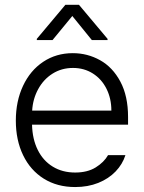

<svg xmlns="http://www.w3.org/2000/svg" viewBox="-20 -756 589 787"><path d="M44.9 -261.7Q44.9 -341.3 74.5 -404.3Q104 -467.3 157.2 -502.7Q210.4 -538.1 278.3 -538.1Q338.4 -538.1 390.1 -509.3Q441.9 -480.5 473.4 -421.4Q504.9 -362.3 504.9 -276.4V-245.1H111.3Q112.8 -185.5 134.8 -141.4Q156.7 -97.2 196.3 -73Q235.8 -48.8 288.1 -48.8Q338.4 -48.8 372.3 -69.8Q406.2 -90.8 422.9 -120.1H494.1Q482.4 -83 453.9 -53.2Q425.3 -23.4 382.8 -6.3Q340.3 10.7 288.1 10.7Q214.4 10.7 159.4 -23.7Q104.5 -58.1 74.7 -119.9Q44.9 -181.6 44.9 -261.7ZM436.5 -302.7Q436.5 -352.1 416.5 -392.1Q396.5 -432.1 360.6 -454.8Q324.7 -477.5 279.3 -477.5Q232.4 -477.5 195.3 -454.1Q158.2 -430.7 136.5 -390.6Q114.7 -350.6 111.8 -302.7ZM276.4 -690.4 195.3 -591.8H130.9V-596.7L248 -736.3H303.7L420.9 -596.7V-591.8H356.4Z"/></svg>

Font: Pretendard Std Light
Style: Regular
Weight: 300
Designer: Base glyphs from Inter by Rasmus Andersson; Hangeul glyphs from Noto Sans CJK(Source Han Sans) by Jang Soo-young and Kan
Foundry: Kil Hyung-jin
Version: Version 1.309